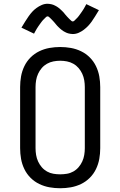

<svg xmlns="http://www.w3.org/2000/svg" viewBox="-20 -993 640 1021"><path d="M300 8Q271 8 243 3Q215 -2 189 -14.5Q163 -27 142.5 -47.5Q122 -68 109.5 -94Q97 -120 92 -148Q87 -176 87 -205V-530Q87 -559 92 -587Q97 -615 109.5 -641Q122 -667 142.5 -687.5Q163 -708 189 -720.5Q215 -733 243 -738Q271 -743 300 -743Q329 -743 357 -738Q385 -733 411 -720.5Q437 -708 457.5 -687.5Q478 -667 490.5 -641Q503 -615 508 -587Q513 -559 513 -530V-205Q513 -176 508 -148Q503 -120 490.5 -94Q478 -68 457.5 -47.5Q437 -27 411 -14.5Q385 -2 357 3Q329 8 300 8ZM300 -66Q318 -66 336 -69Q354 -72 370 -81Q386 -90 398 -104Q410 -118 417.5 -134.5Q425 -151 428 -169Q431 -187 431 -205V-530Q431 -548 428 -566Q425 -584 417.5 -600.5Q410 -617 398 -631Q386 -645 370 -654Q354 -663 336 -666.5Q318 -670 300 -670Q282 -670 264 -666.5Q246 -663 230 -654Q214 -645 202 -631Q190 -617 182.5 -600.5Q175 -584 172 -566Q169 -548 169 -530V-205Q169 -187 172 -169Q175 -151 182.5 -134.5Q190 -118 202 -104Q214 -90 230 -81Q246 -72 264 -69Q282 -66 300 -66ZM367 -812Q361 -812 355.5 -813Q350 -814 345 -815Q340 -816 335.5 -818Q331 -820 326 -822.5Q321 -825 317 -827.5Q313 -830 308.5 -833.5Q304 -837 300 -840.5Q296 -844 292 -848Q288 -852 284.5 -855.5Q281 -859 278 -863Q275 -867 271.5 -871Q268 -875 264 -879.5Q260 -884 256 -888Q252 -892 249 -895Q246 -898 241.5 -902Q237 -906 234 -906Q228 -906 224.5 -902Q221 -898 215.5 -893Q210 -888 208 -885.5Q206 -883 203 -879.5Q200 -876 197 -871.5Q194 -867 190.5 -862.5Q187 -858 183.5 -852.5Q180 -847 176 -841Q172 -835 168.5 -828Q165 -821 161 -814L94 -846Q105 -864 114.5 -879.5Q124 -895 133 -907.5Q142 -920 151.5 -930.5Q161 -941 174 -950.5Q187 -960 202 -966.5Q217 -973 233 -973Q239 -973 244.5 -972Q250 -971 255 -970Q260 -969 264.5 -967Q269 -965 274 -962.5Q279 -960 283 -957.5Q287 -955 291.5 -951.5Q296 -948 300 -944.5Q304 -941 308 -937Q312 -933 315.5 -929.5Q319 -926 322 -922Q325 -918 328.5 -914Q332 -910 336 -905.5Q340 -901 344 -897Q348 -893 351 -890Q354 -887 358.5 -883Q363 -879 366 -879Q372 -879 375.5 -883Q379 -887 384.5 -892Q390 -897 392 -899.5Q394 -902 397 -905.5Q400 -909 403 -913.5Q406 -918 409.5 -922.5Q413 -927 416.5 -932.5Q420 -938 424 -944Q428 -950 431.5 -957Q435 -964 439 -971L506 -939Q495 -921 485.5 -905.5Q476 -890 467 -877.5Q458 -865 448.5 -855Q439 -845 426 -835Q413 -825 398 -818.5Q383 -812 367 -812Z"/></svg>

Font: Iosevka Plex Etoile
Style: Regular
Weight: 400
Designer: Belleve Invis
Foundry: Belleve Invis
Version: Version 25.1.1; ttfautohint (v1.8.4)